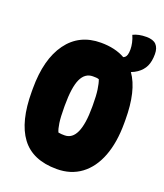

<svg xmlns="http://www.w3.org/2000/svg" viewBox="-154 -938 908 1061"><g transform="rotate(20 300.0 -408.0)"><path d="M298 -720Q382 -720 440 -687Q445 -689 450 -693Q456 -698 459.5 -709.5Q463 -721 463 -741Q463 -758 458.5 -779Q454 -800 445 -820Q476 -836 523 -836Q563 -836 581 -817Q599 -798 599 -762Q599 -719 585.5 -690.5Q572 -662 543 -642Q527 -631 508 -624Q570 -537 570 -365V-346Q570 -232 538.5 -150Q507 -68 447.5 -24Q388 20 305 20Q163 20 96.5 -69.5Q30 -159 30 -335V-354Q30 -526 100.5 -623Q171 -720 298 -720ZM228 -317Q228 -257 233 -223.5Q238 -190 246 -173Q256 -171 264.5 -170.5Q273 -170 283 -170Q373 -170 373 -369V-382Q373 -435 368 -470Q363 -505 355 -526Q347 -529 338.5 -529.5Q330 -530 319 -530Q273 -530 250.5 -481.5Q228 -433 228 -326Z"/></g></svg>

Font: Recursive Mn Csl St Blk
Style: Regular
Weight: 900
Monospace: yes
Version: Version 1.079;hotconv 1.0.112;makeotfexe 2.5.65598; ttfautoh